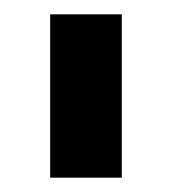

<svg xmlns="http://www.w3.org/2000/svg" viewBox="-20 -772 237 268"><path d="M50 -752H150V-524H50Z"/></svg>

Font: Transit CAT
Style: Regular
Weight: 400
Designer: Peter Wiegel
Foundry: Peter Wiegel
Version: 1.000